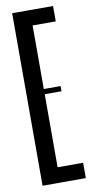

<svg xmlns="http://www.w3.org/2000/svg" viewBox="-92 -850 436 889"><g transform="rotate(-10 126.5 -405.5)"><path d="M33.3 -811.1H116.7V0H33.3ZM45.6 -738.9V-811.1H225.6V-738.9ZM195.6 -415.6H91.1V-440H195.6ZM45.6 0V-72.2H236.7V0Z"/></g></svg>

Font: Le Murmure
Style: Regular
Weight: 600
Width: 2
Designer: Jeremy Landes, Alexander Slobzheninov (Cyrillic)
Foundry: Velvetyne Type Foundry
Version: Version 1.0